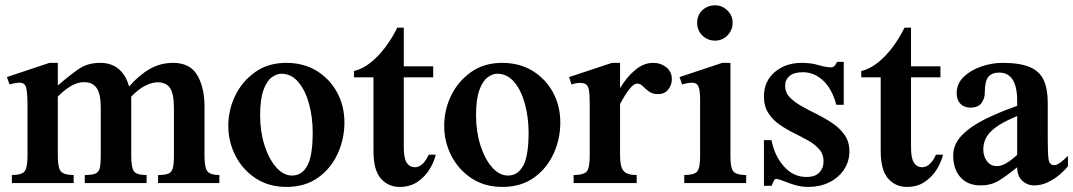

<svg xmlns="http://www.w3.org/2000/svg" viewBox="-20 -699 4097 733"><path d="M25.4 0V-30.8Q62.5 -30.8 73.7 -44.7Q85 -58.6 85 -105V-294.4Q85 -342.3 80.3 -362.8Q75.7 -383.3 55.2 -383.3Q47.4 -383.3 36.4 -381.3Q25.4 -379.4 16.6 -376.5L6.3 -404.8L168.9 -459H200.7V-372.6Q247.6 -413.1 281.2 -436Q314.9 -459 361.8 -459Q406.2 -459 433.8 -435.1Q461.4 -411.1 472.7 -368.7Q511.2 -412.6 552 -435.8Q592.8 -459 640.6 -459Q705.6 -459 733.2 -411.9Q760.7 -364.7 760.7 -292.5V-105Q760.7 -58.6 772.2 -44.7Q783.7 -30.8 817.4 -30.8V0H583.5V-30.8Q609.9 -30.8 622.8 -36.1Q635.7 -41.5 639.9 -57.6Q644 -73.7 644 -105V-287.1Q644 -340.3 629.4 -362.5Q614.7 -384.8 581.5 -384.8Q560.5 -384.8 534.2 -371.6Q507.8 -358.4 481 -330.1V-104.5Q481 -59.6 491.2 -45.2Q501.5 -30.8 539.6 -30.8V0H303.7V-30.8Q331.5 -30.8 344.5 -36.4Q357.4 -42 361.1 -58.1Q364.7 -74.2 364.7 -105V-287.6Q364.7 -340.3 349.1 -362.8Q333.5 -385.3 300.8 -385.3Q274.9 -385.3 248.5 -369.1Q222.2 -353 200.7 -330.1V-105Q200.7 -56.6 213.1 -43.7Q225.6 -30.8 261.2 -30.8V0Z M1073.7 14.6Q1005.9 14.6 956.1 -18.3Q906.2 -51.3 878.9 -104.5Q851.6 -157.7 851.6 -218.8Q851.6 -279.8 878.4 -334.7Q905.3 -389.6 954.8 -424.3Q1004.4 -459 1072.8 -459Q1139.2 -459 1189 -428.5Q1238.8 -397.9 1266.8 -346.4Q1294.9 -294.9 1294.9 -231.4Q1294.9 -168.9 1269.3 -112.5Q1243.7 -56.2 1194.3 -20.8Q1145 14.6 1073.7 14.6ZM1095.2 -28.8Q1132.3 -28.8 1153.1 -66.2Q1173.8 -103.5 1173.8 -193.4Q1173.8 -251 1159.9 -302.2Q1146 -353.5 1119.1 -385.5Q1092.3 -417.5 1054.2 -417.5Q1035.6 -417.5 1016.8 -403.3Q998 -389.2 985.6 -354.5Q973.1 -319.8 973.1 -258.8Q973.1 -196.8 989.7 -144.5Q1006.3 -92.3 1034.2 -60.5Q1062 -28.8 1095.2 -28.8Z M1505.9 14.6Q1461.9 14.6 1433.8 -17.6Q1405.8 -49.8 1405.8 -122.6V-403.8H1331.5V-427.7Q1365.2 -436 1396 -460.9Q1426.8 -485.8 1452.4 -520.5Q1478 -555.2 1496.6 -593.3H1521.5V-445.8H1633.8V-403.8H1521.5V-138.2Q1521.5 -94.7 1532.5 -77.9Q1543.5 -61 1562.5 -60.5Q1579.6 -60.1 1593.3 -73.2Q1606.9 -86.4 1616.7 -108.4H1643.6Q1637.2 -80.6 1619.6 -52.2Q1602.1 -23.9 1573.7 -4.6Q1545.4 14.6 1505.9 14.6Z M1897.9 14.6Q1830.1 14.6 1780.3 -18.3Q1730.5 -51.3 1703.1 -104.5Q1675.8 -157.7 1675.8 -218.8Q1675.8 -279.8 1702.6 -334.7Q1729.5 -389.6 1779.1 -424.3Q1828.6 -459 1897 -459Q1963.4 -459 2013.2 -428.5Q2063 -397.9 2091.1 -346.4Q2119.1 -294.9 2119.1 -231.4Q2119.1 -168.9 2093.5 -112.5Q2067.9 -56.2 2018.6 -20.8Q1969.2 14.6 1897.9 14.6ZM1919.4 -28.8Q1956.5 -28.8 1977.3 -66.2Q1998 -103.5 1998 -193.4Q1998 -251 1984.1 -302.2Q1970.2 -353.5 1943.4 -385.5Q1916.5 -417.5 1878.4 -417.5Q1859.9 -417.5 1841.1 -403.3Q1822.3 -389.2 1809.8 -354.5Q1797.4 -319.8 1797.4 -258.8Q1797.4 -196.8 1814 -144.5Q1830.6 -92.3 1858.4 -60.5Q1886.2 -28.8 1919.4 -28.8Z M2473.1 -459Q2502.4 -459 2523.7 -442.1Q2544.9 -425.3 2544.9 -397Q2544.9 -375 2531.2 -357.4Q2517.6 -339.8 2492.2 -339.8Q2470.7 -339.8 2457.3 -349.9Q2443.8 -359.9 2434.1 -369.9Q2424.3 -379.9 2412.6 -379.9Q2398.9 -379.9 2381.6 -357.2Q2364.3 -334.5 2347.2 -301.8V-105.5Q2347.2 -63.5 2360.1 -47.1Q2373 -30.8 2410.6 -30.8V0H2169.9V-30.8Q2207 -30.8 2219.2 -43.5Q2231.4 -56.2 2231.4 -104.5V-295.4Q2231.4 -347.2 2226.8 -362.1Q2222.2 -377 2210 -380.4Q2200.2 -383.3 2187.3 -382.3Q2174.3 -381.3 2161.6 -376.5L2152.8 -404.8L2316.4 -459H2347.2V-362.3Q2371.6 -403.8 2404.5 -431.4Q2437.5 -459 2473.1 -459Z M2828.6 0H2592.3V-30.8Q2630.4 -30.8 2641.6 -44.2Q2652.8 -57.6 2652.8 -101.6V-317.9Q2652.8 -354 2646.5 -368.7Q2640.1 -383.3 2623 -383.3Q2606.9 -383.3 2584 -376.5L2574.2 -404.8L2737.3 -459H2768.6V-100.6Q2768.6 -57.1 2780.5 -43.9Q2792.5 -30.8 2828.6 -30.8ZM2710 -543.9Q2681.6 -543.9 2661.6 -563.2Q2641.6 -582.5 2641.6 -612.3Q2641.6 -641.6 2661.6 -660.2Q2681.6 -678.7 2710 -678.7Q2736.8 -678.7 2756.8 -659.4Q2776.9 -640.1 2776.9 -612.3Q2776.9 -584.5 2757.6 -564.2Q2738.3 -543.9 2710 -543.9Z M3222.7 -121.6Q3222.7 -81.1 3201.4 -50.3Q3180.2 -19.5 3144.8 -2.4Q3109.4 14.6 3066.4 14.6Q3038.6 14.6 3014.6 7.3Q2990.7 0 2972.4 -7.6Q2954.1 -15.1 2942.9 -16.1Q2937 -16.1 2932.6 -5.4Q2928.2 5.4 2925.3 10.3H2896.5V-164.1H2925.3Q2936.5 -105 2972.4 -64.2Q3008.3 -23.4 3058.6 -23.4Q3092.3 -23.4 3108.2 -40.5Q3124 -57.6 3124 -81.5Q3124.5 -109.4 3108.2 -128.4Q3091.8 -147.5 3065.9 -162.1Q3040 -176.8 3010.7 -191.2Q2981.4 -205.6 2955.6 -223.6Q2929.7 -241.7 2913.1 -267.6Q2896.5 -293.5 2896.5 -331.5Q2896.5 -388.7 2937.7 -423.8Q2979 -459 3040.5 -459Q3076.7 -459 3105 -450.4Q3133.3 -441.9 3152.8 -441.9Q3161.1 -441.9 3166.3 -447.8Q3171.4 -453.6 3175.8 -462.9H3201.2V-298.8H3172.9Q3156.7 -359.4 3122.6 -391.4Q3088.4 -423.3 3045.4 -423.3Q3011.7 -423.3 2994.6 -409.2Q2977.5 -395 2977.5 -372.6Q2977.1 -346.7 2994.6 -328.1Q3012.2 -309.6 3040 -293.9Q3067.9 -278.3 3099.4 -262.7Q3130.9 -247.1 3158.9 -228Q3187 -209 3204.8 -183.3Q3222.7 -157.7 3222.7 -121.6Z M3442.4 14.6Q3398.4 14.6 3370.4 -17.6Q3342.3 -49.8 3342.3 -122.6V-403.8H3268.1V-427.7Q3301.8 -436 3332.5 -460.9Q3363.3 -485.8 3388.9 -520.5Q3414.6 -555.2 3433.1 -593.3H3458V-445.8H3570.3V-403.8H3458V-138.2Q3458 -94.7 3469 -77.9Q3480 -61 3499 -60.5Q3516.1 -60.1 3529.8 -73.2Q3543.5 -86.4 3553.2 -108.4H3580.1Q3573.7 -80.6 3556.2 -52.2Q3538.6 -23.9 3510.3 -4.6Q3481.9 14.6 3442.4 14.6Z M4057.1 -104V-64.5Q4044.9 -48.8 4024.7 -31.7Q4004.4 -14.6 3979.7 -2.9Q3955.1 8.8 3928.7 8.8Q3901.4 8.8 3882.3 -9.3Q3863.3 -27.3 3863.3 -60.5Q3820.8 -25.9 3791.7 -8.5Q3762.7 8.8 3723.6 8.8Q3674.8 8.8 3647 -22Q3619.1 -52.7 3619.1 -105.5Q3619.1 -147.9 3651.6 -181.9Q3684.1 -215.8 3739.5 -243.4Q3794.9 -271 3863.3 -294.9V-313.5Q3863.3 -421.9 3794.4 -421.9Q3767.1 -421.9 3753.4 -405.8Q3739.7 -389.6 3739.7 -346.7Q3740.2 -324.7 3727.5 -306.4Q3714.8 -288.1 3684.6 -288.1Q3661.1 -288.1 3646.7 -302.7Q3632.3 -317.4 3632.3 -342.8Q3632.3 -379.9 3659.4 -405.8Q3686.5 -431.6 3726.8 -445.3Q3767.1 -459 3807.1 -459Q3874.5 -459 3912.1 -442.6Q3949.7 -426.3 3964.8 -392.6Q3980 -358.9 3980 -306.6V-166.5Q3980 -142.6 3980.7 -122.6Q3981.4 -102.5 3982.9 -92.3Q3986.3 -68.4 4004.4 -68.4Q4014.6 -68.4 4028.3 -78.6Q4042 -88.9 4057.1 -104ZM3863.3 -107.9V-255.9Q3808.6 -233.4 3780.8 -212.4Q3752.9 -191.4 3743.4 -170.7Q3733.9 -149.9 3733.9 -128.4Q3733.9 -102.1 3748 -83.5Q3762.2 -64.9 3785.2 -64.9Q3802.2 -64.5 3822.3 -76.4Q3842.3 -88.4 3863.3 -107.9Z"/></svg>

Font: Awami Nastaliq
Style: Bold
Weight: 700
Designer: Peter Martin, SIL International
Foundry: SIL International
Version: Version 3.100